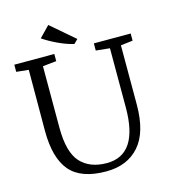

<svg xmlns="http://www.w3.org/2000/svg" viewBox="-135 -1046 1039 1168"><g transform="rotate(-15 385.0 -462.0)"><path d="M16 0ZM749 -713 673 -704V-331Q673 -156 597.5 -71Q522 14 390 14Q231 14 161.5 -68Q92 -150 92 -320L93 -705L16 -713V-758H268V-713L182 -704V-317Q182 -162 240.5 -98Q299 -34 406 -34Q604 -34 604 -331V-704L517 -713V-758H749ZM213 -871 278 -938 427 -810 402 -785Q358 -795 307 -818.5Q256 -842 213 -871Z"/></g></svg>

Font: Martel
Style: Regular
Weight: 400
Designer: Dan Reynolds
Foundry: Dan Reynolds
Version: Version 1.001; ttfautohint (v1.1) -l 5 -r 5 -G 72 -x 0 -D la